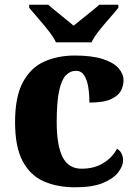

<svg xmlns="http://www.w3.org/2000/svg" viewBox="-20 -786 581 816"><path d="M300 10Q223 10 165.5 -15.5Q108 -41 76 -101.5Q44 -162 44 -267Q44 -375 77.5 -437Q111 -499 168.5 -524.5Q226 -550 297 -550Q371 -550 417 -535Q463 -520 484 -496Q505 -472 505 -444Q505 -423 494.5 -401.5Q484 -380 452.5 -365Q421 -350 360 -350Q360 -386 355 -416.5Q350 -447 337.5 -466Q325 -485 303 -485Q278 -485 259.5 -465.5Q241 -446 231 -398.5Q221 -351 221 -268Q221 -168 246 -118.5Q271 -69 327 -69Q381 -69 420 -93.5Q459 -118 477 -154Q491 -146 497 -132.5Q503 -119 503 -105Q503 -80 482 -53Q461 -26 416.5 -8Q372 10 300 10ZM218 -606Q207 -629 186 -655.5Q165 -682 142.5 -708Q120 -734 104 -753V-766H185Q197 -755 217 -739Q237 -723 257.5 -706Q278 -689 293 -677Q308 -689 329 -706Q350 -723 370 -739Q390 -755 402 -766H483V-753Q468 -734 445 -708Q422 -682 401 -655.5Q380 -629 369 -606Z"/></svg>

Font: Noto Serif Tamil ExtraBold
Style: Italic
Weight: 800
Italic angle: -12°
Designer: Indian Type Foundry, Tom Grace, and the Monotype Design Team
Foundry: Monotype Imaging Inc.
Version: Version 2.003; ttfautohint (v1.8.4.7-5d5b)